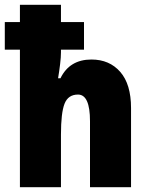

<svg xmlns="http://www.w3.org/2000/svg" viewBox="-25 -873 619 800"><path d="M229 -853V-781H325V-666H229V-655Q229 -635 225.5 -606Q222 -577 217 -547H227Q265 -625 356 -625Q431 -625 476 -573.5Q521 -522 521 -423V-93H350V-368Q350 -479 300 -479Q259 -479 244 -441Q229 -403 229 -312V-93H58V-666H-5V-781H58V-853Z"/></svg>

Font: Noto Sans Kannada UI Condensed Black
Style: Regular
Weight: 900
Width: 3
Designer: Jelle Bosma - Monotype Design Team
Foundry: Monotype Imaging Inc.
Version: Version 2.005; ttfautohint (v1.8.4.7-5d5b)